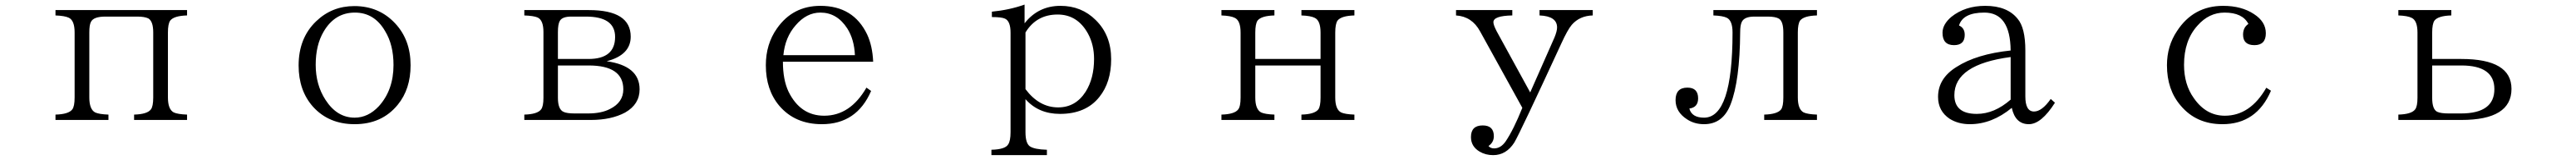

<svg xmlns="http://www.w3.org/2000/svg" viewBox="-20 -567 11040 684"><path d="M217.8 -523.9H781.7V-501Q725.6 -499.5 709.5 -479Q699.7 -464.8 699.7 -428.2V-150.4Q699.7 -99.6 724.6 -86.4Q741.2 -78.6 781.7 -77.1V-54.2H554.7V-77.1Q610.8 -78.6 626.5 -99.1Q636.7 -111.8 636.7 -150.4V-428.2Q636.7 -476.1 615.7 -488.3Q599.6 -496.1 567.9 -496.1H431.6Q380.4 -496.1 369.6 -473.1Q362.8 -460.4 362.8 -428.2V-150.4Q362.8 -99.6 387.7 -86.4Q404.3 -78.6 444.8 -77.1V-54.2H217.8V-77.1Q273.9 -78.6 289.6 -99.1Q299.8 -111.8 299.8 -150.4V-428.2Q299.8 -479.5 274.9 -491.2Q257.8 -499.5 217.8 -501Z M1498.5 -541Q1604.5 -541 1673.8 -466.8Q1739.7 -396.5 1739.7 -288.1Q1739.7 -186 1684.6 -119.1Q1616.7 -36.1 1500 -36.1Q1389.6 -36.1 1321.8 -110.4Q1259.8 -179.7 1259.8 -287.1Q1259.8 -404.3 1335 -476.1Q1402.8 -541 1498.5 -541ZM1501 -513.2Q1415 -513.2 1367.2 -432.1Q1333 -374.5 1333 -290Q1333 -204.6 1375 -140.1Q1424.3 -64 1500 -64Q1557.6 -64 1603.5 -112.8Q1666.5 -182.1 1666.5 -289.1Q1666.5 -375.5 1630.4 -434.1Q1584.5 -513.2 1501 -513.2Z M2227.1 -523.9H2503.9Q2683.1 -523.9 2683.1 -410.2Q2683.1 -332 2580.1 -305.2Q2721.2 -285.6 2721.2 -185.1Q2721.2 -121.1 2659.2 -85.9Q2599.6 -54.2 2512.2 -54.2H2227.1V-77.1Q2283.2 -78.6 2298.8 -99.1Q2309.1 -111.8 2309.1 -148.9V-430.2Q2309.1 -480.5 2284.2 -492.2Q2267.6 -499.5 2227.1 -501ZM2371.1 -314.9H2502Q2616.2 -314.9 2616.2 -409.2Q2616.2 -496.1 2491.2 -496.1H2428.2Q2389.2 -496.1 2378.9 -477.1Q2371.1 -462.9 2371.1 -430.2ZM2371.1 -287.1V-148.9Q2371.1 -99.6 2395 -88.9Q2409.2 -82 2442.9 -82H2500Q2557.6 -82 2594.2 -101.1Q2651.4 -129.4 2651.4 -185.1Q2651.4 -287.1 2502.9 -287.1Z M3713.4 -178.2Q3651.9 -36.1 3502.4 -36.1Q3387.7 -36.1 3320.3 -114.3Q3262.2 -182.6 3262.2 -288.1Q3262.2 -378.4 3310.1 -445.8Q3377.9 -542 3496.1 -542Q3637.7 -542 3696.3 -419.9Q3719.2 -371.1 3722.2 -303.2H3335.4Q3335.4 -226.1 3359.4 -175.3Q3410.2 -72.3 3512.2 -72.3Q3624 -72.3 3693.4 -192.4ZM3644 -331.1Q3641.1 -398.4 3611.3 -445.3Q3567.4 -513.2 3496.1 -513.2Q3436.5 -513.2 3390.1 -459Q3344.7 -407.7 3337.4 -331.1Z M4229 96.2V73.2Q4288.1 71.8 4300.8 50.3Q4311 35.6 4311 -2V-427.2Q4311 -476.6 4287.1 -487.3Q4272.9 -494.1 4231 -494.1V-517.1Q4306.2 -524.4 4371.1 -547.4V-467.3Q4429.7 -542 4524.9 -542Q4615.2 -542 4676.3 -481Q4742.2 -416.5 4742.2 -314Q4742.2 -215.3 4691.9 -152.8Q4634.3 -80.1 4522.9 -80.1Q4430.7 -80.1 4375 -143.1V-2Q4375 44.4 4393.1 58.1Q4412.6 71.8 4466.8 73.2V96.2ZM4375 -186Q4433.6 -107.9 4515.1 -107.9Q4589.8 -107.9 4632.8 -174.8Q4668.9 -231.9 4668.9 -314.9Q4668.9 -375.5 4643.1 -422.9Q4598.1 -504.9 4512.7 -504.9Q4421.9 -504.9 4375 -428.2Z M5214.8 -523.9H5441.9V-501Q5385.7 -499.5 5369.6 -479Q5359.9 -464.8 5359.9 -427.7V-314.9H5639.6V-427.7Q5639.6 -479 5614.7 -490.7Q5597.7 -499.5 5557.6 -501V-523.9H5784.7V-501Q5728.5 -499.5 5712.4 -479Q5702.6 -464.8 5702.6 -427.7V-149.9Q5702.6 -99.6 5727.5 -86.4Q5744.1 -78.6 5784.7 -77.1V-54.2H5557.6V-77.1Q5613.8 -78.6 5629.9 -99.1Q5639.6 -111.8 5639.6 -149.9V-287.1H5359.9V-149.9Q5359.9 -99.6 5384.8 -86.4Q5401.4 -78.6 5441.9 -77.1V-54.2H5214.8V-77.1Q5271 -78.6 5286.6 -99.1Q5296.9 -111.8 5296.9 -149.9V-427.7Q5296.9 -479 5272 -490.7Q5254.9 -499.5 5214.8 -501Z M6220.2 -523.9H6461.4V-501Q6380.4 -499.5 6380.4 -472.2Q6380.4 -460.4 6394 -434.1L6538.1 -171.9L6642.1 -406.7Q6653.3 -433.6 6653.3 -449.7Q6653.3 -498 6578.1 -501V-523.9H6806.2V-501Q6750 -499.5 6716.3 -460.9Q6698.7 -440.4 6671.4 -380.9Q6495.6 -1 6470.2 42Q6435.5 96.2 6379.4 96.2Q6346.7 96.2 6321.3 81.1Q6284.2 59.1 6284.2 19Q6284.2 -30.8 6334.5 -30.8Q6382.3 -30.8 6382.3 15.1Q6382.3 41.5 6359.4 57.1Q6367.7 67.4 6383.3 67.4Q6412.1 67.4 6433.1 37.1Q6466.8 -12.7 6504.4 -106L6323.2 -433.1Q6288.6 -496.6 6220.2 -501Z M7323.2 -523.9H7767.1V-501Q7710.9 -499.5 7694.8 -479Q7685.1 -464.8 7685.1 -428.2V-150.4Q7685.1 -99.6 7710 -86.4Q7726.6 -78.6 7767.1 -77.1V-54.2H7541V-77.1Q7597.2 -78.6 7613.3 -99.1Q7623 -111.8 7623 -150.4V-428.2Q7623 -475.6 7604 -487.3Q7588.9 -496.1 7556.2 -496.1H7499Q7455.6 -496.1 7444.8 -473.1Q7438 -459 7438 -429.2Q7436.5 -222.2 7397 -121.1Q7364.3 -36.1 7283.2 -36.1Q7241.7 -36.1 7210 -57.1Q7161.1 -88.4 7161.1 -139.2Q7161.1 -192.4 7211.9 -192.4Q7257.8 -192.4 7257.8 -146.5Q7257.8 -107.9 7220.2 -103Q7230.5 -64 7283.2 -64Q7405.3 -64 7405.3 -428.2Q7405.3 -479.5 7380.4 -491.2Q7363.3 -499.5 7323.2 -501Z M8787.1 -127.9Q8728.5 -36.1 8675.3 -36.1Q8617.2 -36.1 8602.1 -106Q8517.1 -36.1 8422.4 -36.1Q8373 -36.1 8335.9 -59.1Q8286.1 -92.3 8286.1 -152.8Q8286.1 -231.9 8365.2 -280.8Q8451.2 -335.9 8597.2 -351.1Q8595.7 -513.2 8484.4 -513.2Q8392.6 -513.2 8376 -458Q8400.4 -447.3 8400.4 -418Q8400.4 -374 8354.5 -374Q8305.2 -374 8305.2 -426.8Q8305.2 -462.9 8343.3 -495.1Q8402.3 -542 8488.3 -542Q8582.5 -542 8627 -486.8Q8660.2 -448.2 8660.2 -351.1V-154.8Q8660.2 -90.3 8697.3 -90.3Q8731.4 -90.3 8769 -144ZM8597.2 -323.2Q8356 -291.5 8356 -160.2Q8356 -80.1 8452.1 -80.1Q8527.3 -80.1 8597.2 -141.1Z M9712.9 -179.2Q9651.4 -36.1 9504.9 -36.1Q9393.1 -36.1 9326.2 -115.2Q9267.1 -183.1 9267.1 -288.1Q9267.1 -370.1 9310.1 -434.1Q9380.4 -542 9507.8 -542Q9586.9 -542 9640.1 -506.8Q9690.9 -474.1 9690.9 -424.8Q9690.9 -374 9642.1 -374Q9593.3 -374 9593.3 -418.9Q9593.3 -449.7 9616.2 -464.8Q9590.8 -513.2 9514.2 -513.2Q9447.3 -513.2 9398.4 -458Q9340.3 -394.5 9340.3 -290Q9340.3 -205.6 9382.3 -147.5Q9434.6 -72.3 9515.1 -72.3Q9624 -72.3 9692.9 -191.9Z M10258.8 -523.9H10485.8V-501Q10429.7 -499.5 10413.6 -479Q10403.8 -464.8 10403.8 -427.7V-314.9H10528.8Q10743.7 -314.9 10743.7 -187Q10743.7 -54.2 10528.8 -54.2H10258.8V-77.1Q10314.9 -78.6 10330.6 -99.1Q10340.8 -111.8 10340.8 -148.9V-427.7Q10340.8 -479 10315.9 -490.7Q10298.8 -499.5 10258.8 -501ZM10403.8 -287.1V-148.9Q10403.8 -99.1 10425.8 -88.9Q10440.9 -82 10474.6 -82H10526.9Q10670.4 -82 10670.4 -186Q10670.4 -287.1 10528.8 -287.1Z"/></svg>

Font: I.Ming
Style: Regular
Weight: 400
Designer: Ichiten Fonts Project
Version: Version 5.10 Mar 24, 2018